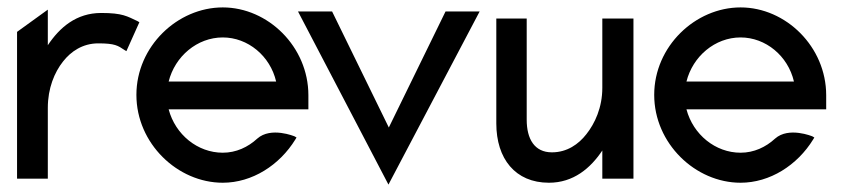

<svg xmlns="http://www.w3.org/2000/svg" viewBox="-20 -482 2277 518"><path d="M26 0H109V-191C109 -244 127 -287 150 -316C171 -343 203 -365 245 -365C290 -365 298 -359 316 -347L321 -344L356 -422L351 -425C323 -438 311 -447 253 -447C186 -447 141 -408 109 -360V-456L26 -396Z M348 -226C348 -95 459 11 581 11C660 11 734 -36 777 -106L780 -111L775 -114C775 -114 711 -141 674 -108C649 -85 617 -70 581 -70C513 -70 453 -119 435 -187H812V-225C812 -356 703 -462 581 -462C459 -462 348 -357 348 -226ZM435 -262C452 -330 512 -381 581 -381C649 -381 709 -331 725 -262Z M784 -451 1028 16 1274 -451H1182L1029 -138L876 -451Z M1319 -149C1319 -54 1370 11 1461 11C1527 11 1573 -28 1605 -76V0H1689V-432H1605V-245C1605 -192 1585 -149 1562 -120C1541 -93 1510 -71 1469 -71C1422 -71 1401 -107 1401 -159V-432H1319Z M1745 -226C1745 -95 1856 11 1978 11C2057 11 2131 -36 2174 -106L2177 -111L2172 -114C2172 -114 2108 -141 2071 -108C2046 -85 2014 -70 1978 -70C1910 -70 1850 -119 1832 -187H2209V-225C2209 -356 2100 -462 1978 -462C1856 -462 1745 -357 1745 -226ZM1832 -262C1849 -330 1909 -381 1978 -381C2046 -381 2106 -331 2122 -262Z"/></svg>

Font: Charger Pro
Style: BdNar
Weight: 700
Designer: Jasper
Foundry: Cannot Into Space Fonts
Version: Version 1.09